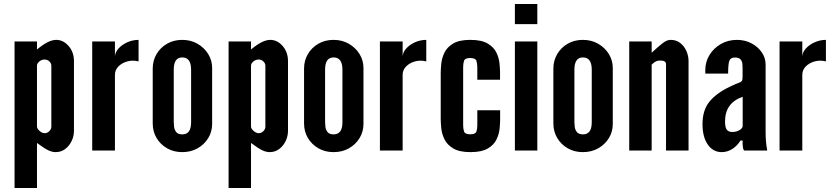

<svg xmlns="http://www.w3.org/2000/svg" viewBox="-20 -755 4196 963"><path d="M53 188H165.5V-38Q203 -10 222.5 -1Q242 8 259 8Q286 8 306.8 -7.5Q327.5 -23 339.2 -47.5Q351 -72 351 -99V-448Q351 -493.5 324.2 -524.2Q297.5 -555 262 -555Q243 -555 220.2 -544Q197.5 -533 165.5 -507V-547H53ZM204.5 -87Q190.5 -87 178 -98.8Q165.5 -110.5 165.5 -120V-425.5Q165.5 -437 177.2 -446.8Q189 -456.5 203.5 -456.5Q218 -456.5 227.8 -446.8Q237.5 -437 237.5 -425.5V-120Q237.5 -107 227.2 -97Q217 -87 204.5 -87Z M442.5 0H556.5V-380Q556.5 -404 574 -421.8Q591.5 -439.5 618.8 -447Q646 -454.5 675 -447V-555Q645.5 -555 618.2 -542.8Q591 -530.5 573.8 -511Q556.5 -491.5 556.5 -469.5V-547H442.5Z M894 8Q937 8 970.8 -11Q1004.5 -30 1024.2 -62Q1044 -94 1044 -133V-414Q1044 -452.5 1024 -484.5Q1004 -516.5 970.2 -535.8Q936.5 -555 894 -555Q851.5 -555 818 -535.8Q784.5 -516.5 765.2 -483.8Q746 -451 746 -411V-136Q746 -95.5 765.2 -63Q784.5 -30.5 818 -11.2Q851.5 8 894 8ZM894.5 -81Q873 -81 864 -92.5Q855 -104 853.2 -118.5Q851.5 -133 851.5 -141.5V-405.5Q851.5 -467 894 -467Q938.5 -467 938.5 -405.5V-141.5Q938.5 -81 894.5 -81Z M1126.5 188H1239V-38Q1276.5 -10 1296 -1Q1315.5 8 1332.5 8Q1359.5 8 1380.2 -7.5Q1401 -23 1412.8 -47.5Q1424.5 -72 1424.5 -99V-448Q1424.5 -493.5 1397.8 -524.2Q1371 -555 1335.5 -555Q1316.5 -555 1293.8 -544Q1271 -533 1239 -507V-547H1126.5ZM1278 -87Q1264 -87 1251.5 -98.8Q1239 -110.5 1239 -120V-425.5Q1239 -437 1250.8 -446.8Q1262.5 -456.5 1277 -456.5Q1291.5 -456.5 1301.2 -446.8Q1311 -437 1311 -425.5V-120Q1311 -107 1300.8 -97Q1290.5 -87 1278 -87Z M1653 8Q1696 8 1729.8 -11Q1763.5 -30 1783.2 -62Q1803 -94 1803 -133V-414Q1803 -452.5 1783 -484.5Q1763 -516.5 1729.2 -535.8Q1695.5 -555 1653 -555Q1610.5 -555 1577 -535.8Q1543.5 -516.5 1524.2 -483.8Q1505 -451 1505 -411V-136Q1505 -95.5 1524.2 -63Q1543.5 -30.5 1577 -11.2Q1610.5 8 1653 8ZM1653.5 -81Q1632 -81 1623 -92.5Q1614 -104 1612.2 -118.5Q1610.5 -133 1610.5 -141.5V-405.5Q1610.5 -467 1653 -467Q1697.5 -467 1697.5 -405.5V-141.5Q1697.5 -81 1653.5 -81Z M1885.5 0H1999.5V-380Q1999.5 -404 2017 -421.8Q2034.5 -439.5 2061.8 -447Q2089 -454.5 2118 -447V-555Q2088.5 -555 2061.2 -542.8Q2034 -530.5 2016.8 -511Q1999.5 -491.5 1999.5 -469.5V-547H1885.5Z M2340 8Q2395.5 8 2426.2 -10Q2457 -28 2470 -55Q2483 -82 2485.8 -109.2Q2488.5 -136.5 2488.5 -154.5V-202H2374V-126Q2374 -109 2369.5 -95.2Q2365 -81.5 2338.5 -81.5Q2312 -81.5 2307.5 -95.5Q2303 -109.5 2303 -126V-418Q2303 -436.5 2307.5 -450.2Q2312 -464 2338 -464Q2365 -464 2369.5 -449.8Q2374 -435.5 2374 -418V-355H2488V-392.5Q2488 -410.5 2485.2 -437.8Q2482.5 -465 2469.5 -491.8Q2456.5 -518.5 2425.8 -536.8Q2395 -555 2339.5 -555Q2283.5 -555 2253 -536.8Q2222.5 -518.5 2209.2 -491Q2196 -463.5 2193.2 -435.2Q2190.5 -407 2190.5 -387.5V-159.5Q2190.5 -140 2193.2 -112Q2196 -84 2209.2 -56.5Q2222.5 -29 2253.2 -10.5Q2284 8 2340 8Z M2562.5 -634H2675V-735H2562.5ZM2562.5 0H2675V-547H2562.5Z M2903.5 8Q2946.5 8 2980.2 -11Q3014 -30 3033.8 -62Q3053.5 -94 3053.5 -133V-414Q3053.5 -452.5 3033.5 -484.5Q3013.5 -516.5 2979.8 -535.8Q2946 -555 2903.5 -555Q2861 -555 2827.5 -535.8Q2794 -516.5 2774.8 -483.8Q2755.5 -451 2755.5 -411V-136Q2755.5 -95.5 2774.8 -63Q2794 -30.5 2827.5 -11.2Q2861 8 2903.5 8ZM2904 -81Q2882.5 -81 2873.5 -92.5Q2864.5 -104 2862.8 -118.5Q2861 -133 2861 -141.5V-405.5Q2861 -467 2903.5 -467Q2948 -467 2948 -405.5V-141.5Q2948 -81 2904 -81Z M3136 0H3248.5V-431Q3262.5 -444.5 3271.5 -448Q3280.5 -451.5 3291.5 -451.5Q3320.5 -451.5 3320.5 -433.5V0H3433.5V-448Q3433.5 -474.5 3422.8 -499Q3412 -523.5 3392 -539.2Q3372 -555 3344 -555Q3334 -555 3324.5 -551.2Q3315 -547.5 3298 -534Q3281 -520.5 3248.5 -490.5V-547H3136Z M3600 8Q3628 8 3652.8 -7.8Q3677.5 -23.5 3694 -50H3704.5Q3704 -8 3712 0H3828Q3823 -30 3821.5 -50.2Q3820 -70.5 3820 -95V-431Q3820 -465 3800.5 -493Q3781 -521 3748.5 -538Q3716 -555 3676 -555Q3632.5 -555 3596.5 -534.8Q3560.5 -514.5 3539 -480Q3517.5 -445.5 3517.5 -403.5V-386H3632Q3632 -433.5 3638 -450Q3644 -466.5 3665.5 -466.5Q3686.5 -466.5 3694.5 -456.8Q3702.5 -447 3703.5 -434.8Q3704.5 -422.5 3704.5 -414.5V-368Q3704.5 -353.5 3700.5 -348.5Q3696.5 -343.5 3683.2 -338.8Q3670 -334 3641.5 -320.5Q3572.5 -287.5 3538 -244.8Q3503.5 -202 3503.5 -132Q3503.5 -68.5 3529.8 -30.2Q3556 8 3600 8ZM3653.5 -93Q3633.5 -93 3625 -105Q3616.5 -117 3616.5 -145.5Q3616.5 -239 3705 -269.5V-124Q3705 -112 3689.2 -102.5Q3673.5 -93 3653.5 -93Z M3890 0H4004V-380Q4004 -404 4021.5 -421.8Q4039 -439.5 4066.2 -447Q4093.5 -454.5 4122.5 -447V-555Q4093 -555 4065.8 -542.8Q4038.5 -530.5 4021.2 -511Q4004 -491.5 4004 -469.5V-547H3890Z"/></svg>

Font: League Gothic SemiExpanded
Style: Regular
Weight: 400
Width: 6
Designer: The League of Moveable Type
Version: Version 1.600; ttfautohint (v1.8.3)